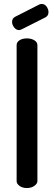

<svg xmlns="http://www.w3.org/2000/svg" viewBox="-20 -950 272 970"><path d="M116 0Q93 0 78.5 -11Q64 -22 64 -35V-722Q64 -737 78.5 -746.5Q93 -756 116 -756Q138 -756 153.5 -746.5Q169 -737 169 -722V-35Q169 -22 153.5 -11Q138 0 116 0ZM76 -798Q62 -798 51.5 -811.5Q41 -825 41 -839Q41 -857 56 -865L180 -928Q186 -930 191 -930Q206 -930 215.5 -916.5Q225 -903 225 -889Q225 -870 209 -862L88 -801Q85 -800 82 -799Q79 -798 76 -798Z"/></svg>

Font: Dosis ExtraLight SemiBold
Style: Regular
Weight: 600
Version: Version 3.001; ttfautohint (v1.8.2)